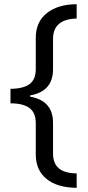

<svg xmlns="http://www.w3.org/2000/svg" viewBox="-20 -734 419 912"><path d="M344.2 -713.9V-646Q231.9 -643.1 231.9 -548.8V-404.8Q231.9 -299.8 123 -280.8V-274.9Q231.9 -255.9 231.9 -150.9V-5.9Q231.9 43 259.8 65.9Q287.6 88.9 344.2 89.8V158.2Q251.5 157.2 200.7 115.7Q149.9 74.2 149.9 -1V-148.9Q149.9 -198.7 119.9 -220.9Q89.8 -243.2 29.8 -243.2V-312Q92.8 -313 121.3 -335.2Q149.9 -357.4 149.9 -404.8V-554.2Q149.9 -629.9 202.6 -671.9Q255.9 -713.9 344.2 -713.9Z"/></svg>

Font: Open Sans Hebrew
Style: Regular
Weight: 400
Foundry: Ascender Corporation, Yanek Iontef
Version: Version 2.001;PS 002.001;hotconv 1.0.70;makeotf.lib2.5.58329